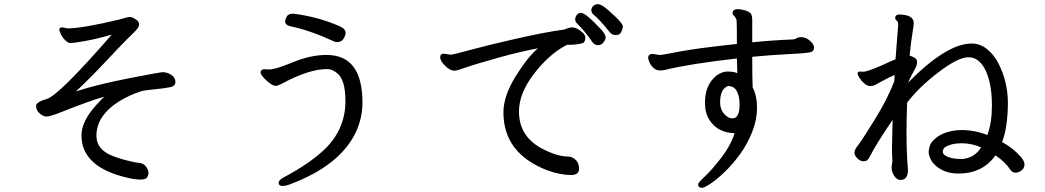

<svg xmlns="http://www.w3.org/2000/svg" viewBox="-20 -825 5040 926"><path d="M656 41Q630 41 589 31Q373 -21 373 -172Q373 -239 442 -316Q473 -351 485 -359Q425 -344 254 -276Q218 -263 204 -263Q189 -263 171.5 -278Q154 -293 154 -314Q154 -333 206 -348Q263 -364 519 -658Q446 -637 389 -627Q332 -617 321 -617Q309 -617 295 -630.5Q281 -644 273.5 -660Q266 -676 266 -682Q266 -693 281 -693L306 -688Q375 -688 552 -730Q578 -737 588.5 -740Q599 -743 608 -743Q618 -743 639 -729Q651 -720 651 -706Q651 -692 623 -665.5Q595 -639 550 -592Q416 -448 346 -384Q446 -417 599.5 -447Q753 -477 766 -477Q789 -476 807.5 -463Q826 -450 826 -429Q826 -410 800.5 -404.5Q775 -399 723 -394Q671 -389 658 -384Q608 -368 559 -339Q445 -269 445 -170Q445 -112 505 -81Q538 -65 589 -52Q636 -40 647 -40Q658 -40 669 -34.5Q680 -29 688 -16Q696 -3 696 8Q696 19 690 30Q684 41 656 41Z M1343 72Q1324 72 1324 56Q1324 43 1351 29Q1477 -38 1550 -109Q1646 -205 1646 -337Q1646 -442 1605 -473Q1581 -492 1559 -492Q1469 -492 1339 -421Q1319 -411 1309 -411Q1298 -411 1280.5 -424Q1263 -437 1250 -452Q1237 -467 1237 -475Q1237 -491 1257 -491L1280 -490Q1308 -490 1393 -525Q1478 -560 1555 -560Q1728 -560 1728 -331Q1728 -256 1697 -189Q1620 -25 1373 66Q1357 72 1343 72ZM1607 -622Q1601 -622 1594 -624Q1472 -680 1381 -698Q1355 -704 1355 -723Q1355 -728 1362 -743.5Q1369 -759 1394 -759Q1511 -745 1617 -699Q1647 -686 1647 -666Q1647 -655 1637 -638.5Q1627 -622 1607 -622Z M2736 19Q2679 19 2616 -5Q2408 -87 2408 -283Q2408 -362 2467 -457Q2526 -552 2575 -592Q2492 -577 2381 -546Q2270 -515 2226.5 -499.5Q2183 -484 2172 -484Q2147 -484 2118 -517Q2103 -535 2103 -549Q2103 -566 2121 -566L2156 -561Q2162 -561 2251 -585Q2340 -609 2474.5 -639.5Q2609 -670 2698 -682Q2707 -684 2715.5 -688Q2724 -692 2737 -693Q2763 -693 2790 -668Q2802 -657 2803 -644Q2803 -619 2787 -616Q2757 -609 2729 -609H2718Q2713 -609 2702 -602Q2624 -559 2553.5 -466.5Q2483 -374 2483 -287Q2483 -170 2589 -111Q2666 -70 2719 -70Q2739 -70 2755.5 -55Q2772 -40 2773 -13Q2773 19 2736 19ZM2840 -618Q2802 -674 2762 -713Q2754 -721 2754 -732Q2754 -743 2762 -753Q2770 -763 2782 -763Q2805 -763 2881 -681Q2901 -659 2901 -643Q2901 -634 2890.5 -620.5Q2880 -607 2865 -607Q2850 -607 2840 -618ZM2951 -656Q2933 -656 2923 -667Q2870 -733 2842 -755Q2832 -764 2832 -776Q2832 -788 2841.5 -796.5Q2851 -805 2863 -805Q2875 -805 2893.5 -792Q2912 -779 2948 -744.5Q2984 -710 2984 -698Q2984 -688 2977 -672Q2970 -656 2951 -656Z M3512 -254Q3547 -254 3547 -321Q3547 -361 3533.5 -385.5Q3520 -410 3493 -410Q3487 -410 3478 -403Q3453 -384 3453 -329Q3454 -295 3473.5 -274.5Q3493 -254 3512 -254ZM3366 81Q3347 81 3347 63Q3347 56 3379 26.5Q3411 -3 3456.5 -61.5Q3502 -120 3523 -182Q3525 -182 3525 -183H3520Q3487 -183 3455 -198Q3423 -213 3401.5 -246.5Q3380 -280 3380 -329Q3380 -416 3435 -460Q3460 -479 3487 -480Q3519 -480 3536 -472L3534 -543Q3305 -517 3188 -488Q3175 -485 3164 -485Q3144 -485 3130 -499Q3116 -513 3111 -527.5Q3106 -542 3106 -545Q3106 -565 3127 -565L3136 -564Q3152 -560 3168 -560Q3173 -560 3255.5 -576Q3338 -592 3534 -613Q3534 -714 3532.5 -726.5Q3531 -739 3517 -752Q3513 -757 3513 -764Q3516 -781 3537 -781Q3553 -781 3573 -775Q3593 -769 3600.5 -760Q3608 -751 3608 -726V-621Q3692 -630 3807 -635Q3815 -636 3822.5 -641Q3830 -646 3843 -646Q3868 -646 3889 -626Q3906 -610 3906 -596Q3906 -581 3894.5 -575Q3883 -569 3792 -564.5Q3701 -560 3608 -551Q3608 -441 3610 -403Q3631 -364 3631 -305Q3631 -247 3607.5 -188Q3584 -129 3548.5 -80.5Q3513 -32 3475 4.5Q3437 41 3406.5 61Q3376 81 3366 81Z M4619 -58Q4679 -62 4712 -114Q4668 -134 4618 -134Q4569 -134 4541 -117Q4527 -109 4527 -93Q4527 -78 4552.5 -68Q4578 -58 4619 -58ZM4323 43Q4306 43 4293 23.5Q4280 4 4280 -18L4284 -49Q4282 -77 4282 -114Q4282 -144 4285 -247Q4205 -130 4173 -66Q4164 -47 4146 -47Q4129 -47 4115 -61Q4101 -75 4101 -89Q4101 -103 4117 -122.5Q4133 -142 4197.5 -246Q4262 -350 4293 -433L4295 -463Q4273 -455 4238.5 -436Q4204 -417 4197 -413.5Q4190 -410 4177 -410Q4163 -410 4148 -423Q4133 -436 4124.5 -450Q4116 -464 4116 -470Q4116 -480 4129 -480L4144 -479Q4162 -479 4231 -509Q4283 -533 4299 -539L4312 -706Q4312 -715 4309.5 -719.5Q4307 -724 4302 -728.5Q4297 -733 4297 -741Q4302 -755 4314 -755Q4387 -755 4387 -713Q4387 -702 4381 -668Q4375 -634 4367 -557Q4385 -551 4394 -544.5Q4403 -538 4403 -524Q4403 -510 4390.5 -488.5Q4378 -467 4359 -426Q4545 -615 4666 -615Q4708 -615 4742 -587Q4776 -559 4797 -516Q4839 -433 4841 -335Q4841 -212 4813 -140Q4867 -110 4902 -70Q4921 -49 4921 -32Q4921 -13 4906 -2.5Q4891 8 4878 8Q4863 8 4853 -6Q4830 -42 4781 -76Q4720 12 4602 12Q4560 12 4528 -3Q4467 -33 4459 -87Q4459 -128 4483 -150Q4532 -198 4625 -198Q4686 -196 4742 -174Q4764 -233 4764 -316Q4764 -429 4729 -494Q4699 -549 4651 -549Q4601 -549 4505.5 -476Q4410 -403 4355 -330Q4352 -254 4352 -180Q4352 -89 4359 -6Q4359 43 4323 43Z"/></svg>

Font: ToneOZ-Pinyin-WenKai-Medium
Style: Medium
Weight: 700
Designer: Fontworks Inc.
Foundry: ToneOZ
Version: Version 0.240331